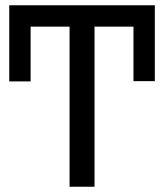

<svg xmlns="http://www.w3.org/2000/svg" viewBox="-20 -709 623 729"><path d="M15.1 -689H567.9V-400.9H486.8V-607.9H338.9V0H244.1V-607.9H96.2V-399.9H15.1Z"/></svg>

Font: FiraGO
Style: Regular
Weight: 400
Designer: bBox Type
Foundry: bBox Type GmbH
Version: Version 1.001;PS 001.001;hotconv 1.0.88;makeotf.lib2.5.64775